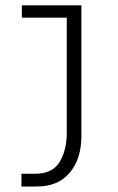

<svg xmlns="http://www.w3.org/2000/svg" viewBox="-20 -520 440 716"><path d="M60 175.5V128H111Q175.5 128 202.2 84Q229 40 229 -24.5V-454H61.5V-500H283.5V-12Q283.5 72 240.2 123.8Q197 175.5 117.5 175.5Z"/></svg>

Font: Trispace SemiCondensed ExtraLight
Style: Regular
Weight: 200
Width: 4
Designer: Tyler Finck
Foundry: Etcetera Type Company
Version: Version 1.210; ttfautohint (v1.8.3)